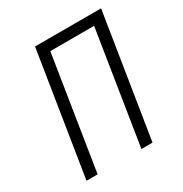

<svg xmlns="http://www.w3.org/2000/svg" viewBox="-170 -858 939 987"><g transform="rotate(-30 300.0 -365.0)"><path d="M60 0H126L232 -670H492L386 0H452L568 -730H176Z"/></g></svg>

Font: JetBrains Mono ExtraLight
Style: Italic
Weight: 240
Italic angle: -9°
Monospace: yes
Designer: Philipp Nurullin, Konstantin Bulenkov
Foundry: JetBrains
Version: Version 2.305